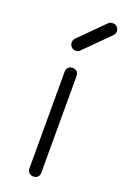

<svg xmlns="http://www.w3.org/2000/svg" viewBox="-156 -860 592 909"><g transform="rotate(20 140.0 -405.5)"><path d="M140 0Q127 0 118.5 -8.5Q110 -17 110 -30V-517Q110 -531 118.5 -539Q127 -547 140 -547Q154 -547 162 -539Q170 -531 170 -517V-30Q170 -17 162 -8.5Q154 0 140 0ZM125 -628Q112 -628 103 -637Q94 -646 94 -659Q94 -670 101 -679L224 -802Q233 -811 246 -811Q259 -811 268 -802.5Q277 -794 277 -780Q277 -775 275 -769.5Q273 -764 268 -759L145 -636Q137 -628 125 -628Z"/></g></svg>

Font: ComfortaaLight
Style: Regular
Weight: 300
Designer: Johan Aakerlund
Foundry: Johan Aakerlund
Version: Version 3.104; ttfautohint (v1.8.1.43-b0c9)